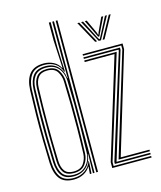

<svg xmlns="http://www.w3.org/2000/svg" viewBox="-119 -886 823 979"><g transform="rotate(-15 292.5 -397.0)"><path d="M277.5 0H268.5V-800H277.5ZM259.2 0H250.8L252.5 -100.2H250.2Q246.5 -59.2 220.5 -34.5Q194.5 -9.8 152.5 -9.8Q110.5 -9.8 90.8 -34.5Q71 -59.2 69 -107.5Q66.8 -170 65.9 -232.2Q65 -294.5 65.8 -359Q66.5 -423.5 69 -492.5Q71 -536.8 91.2 -563.4Q111.5 -590 157.8 -590Q198 -590 222 -565.5Q246 -541 249.8 -502H252L250.2 -609.8V-800H259.2ZM156 -17.5Q187.5 -17.5 207.4 -31.5Q227.2 -45.5 236.9 -66.6Q246.5 -87.8 247 -109.8Q249 -174.5 249.8 -238Q250.5 -301.5 249.9 -364.5Q249.2 -427.5 247 -490.5Q246.2 -512 237.4 -533.1Q228.5 -554.2 209.5 -568.1Q190.5 -582 159 -582Q116.8 -582 98.1 -557.6Q79.5 -533.2 78.2 -492.5Q76 -423 75.2 -361Q74.5 -299 75.2 -237.4Q76 -175.8 78.2 -107.2Q79.5 -65.5 96.8 -41.5Q114 -17.5 156 -17.5ZM157.8 -25.8Q120.5 -25.8 104.4 -47.5Q88.2 -69.2 87 -107.8Q85 -177.2 84.4 -241.6Q83.8 -306 84.5 -368.1Q85.2 -430.2 87 -492.5Q88.2 -531.2 105.9 -552.8Q123.5 -574.2 160.2 -574.2Q203.2 -574.2 220.4 -547.6Q237.5 -521 238.2 -490.8Q240.5 -427.5 241.2 -365.5Q242 -303.5 241.2 -240.1Q240.5 -176.8 238.2 -110Q237.5 -77.8 218.5 -51.8Q199.5 -25.8 157.8 -25.8ZM158 -33.8Q195.5 -33.8 211.9 -57.2Q228.2 -80.8 229.2 -110Q231.5 -177.5 232.1 -241.4Q232.8 -305.2 232 -367.2Q231.2 -429.2 229.2 -490.5Q228.2 -518.8 213.2 -542.5Q198.2 -566.2 160.5 -566.2Q127.8 -566.2 112.5 -546.4Q97.2 -526.5 96.2 -492Q93 -396.8 93 -303.6Q93 -210.5 96.2 -108Q97.2 -72.8 111.4 -53.2Q125.5 -33.8 158 -33.8ZM149.2 6.2Q99.5 6.2 76.5 -22.6Q53.5 -51.5 51 -107.2Q48.8 -168.8 47.8 -231.4Q46.8 -294 47.6 -359Q48.5 -424 51 -492.2Q53.2 -547.5 77.5 -576.6Q101.8 -605.8 152.5 -605.8Q179.8 -605.8 202.8 -594.2Q225.8 -582.8 237.5 -559.8H239.8L232.2 -706V-800H241.8V-664.5L247 -537.8H243.5Q233.2 -568 209.8 -582.9Q186.2 -597.8 154.8 -597.8Q104 -597.8 83 -568.1Q62 -538.5 60.2 -492.8Q57.8 -427.2 56.8 -364.1Q55.8 -301 56.6 -237.4Q57.5 -173.8 60.2 -107.2Q62.2 -57.5 82.6 -29.6Q103 -1.8 150.8 -1.8Q186 -1.8 211 -19.8Q236 -37.8 244.5 -65.5H246.8L243.2 0H234.8L235 -5.8L237.8 -38.5H236Q224.2 -17.8 201.2 -5.8Q178.2 6.2 149.2 6.2ZM395 -33.2 558.8 -571V-591.8H356.8V-600H567.8V-569.5L408.5 -41.5H560.2V-33.2ZM352.8 0V-30.8L514.2 -558.5H356.8V-566.8H528L362 -28.8V-8.2H560.2V0ZM371 -16.8V-26.8L539.8 -569.5V-575H356.8V-583.2H549.5V-571.5L382 -25H560.2V-16.8ZM371.8 -759.8H382L445.2 -644.2H435.2ZM391.8 -759.8H402L450 -666.5L458.2 -652H461.5L469.5 -666.5L517.8 -759.8H528L465.8 -644.2H454ZM411.2 -759.8H421.5L455 -687.8L458.8 -675.5H461L464.8 -687.8L498.2 -759.8H508.5L470 -680.8L463 -665.5H456.8L449.5 -680.8ZM537.8 -759.8H547.8L484.5 -644.2H474.5Z"/></g></svg>

Font: Big Shoulders Inline Display Thin Light
Style: Regular
Weight: 300
Version: Version 2.002